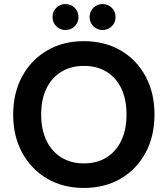

<svg xmlns="http://www.w3.org/2000/svg" viewBox="-20 -915 827 947"><path d="M393 12Q291 12 212.5 -34Q134 -80 89.5 -161.5Q45 -243 45 -350Q45 -457 89.5 -538.5Q134 -620 212.5 -666Q291 -712 393 -712Q497 -712 575.5 -666Q654 -620 698 -538.5Q742 -457 742 -350Q742 -243 698 -161.5Q654 -80 575.5 -34Q497 12 393 12ZM394 -109Q458 -109 505.5 -138.5Q553 -168 578.5 -222Q604 -276 604 -350Q604 -425 578.5 -478.5Q553 -532 505.5 -561Q458 -590 394 -590Q330 -590 282.5 -561Q235 -532 209 -478.5Q183 -425 183 -350Q183 -276 209 -222Q235 -168 282.5 -138.5Q330 -109 394 -109ZM302 -767Q276 -767 257.5 -785.5Q239 -804 239 -831Q239 -858 257.5 -876.5Q276 -895 302 -895Q330 -895 348.5 -876.5Q367 -858 367 -831Q367 -804 348.5 -785.5Q330 -767 302 -767ZM486 -767Q459 -767 440.5 -785.5Q422 -804 422 -831Q422 -858 440.5 -876.5Q459 -895 486 -895Q513 -895 531.5 -876.5Q550 -858 550 -831Q550 -804 531.5 -785.5Q513 -767 486 -767Z"/></svg>

Font: DM Sans 18pt
Style: Bold
Weight: 700
Designer: Colophon Foundry, Jonny Pinhorn
Foundry: Colophon Foundry
Version: Version 4.004;gftools[0.9.30]